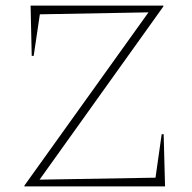

<svg xmlns="http://www.w3.org/2000/svg" viewBox="-20 -664 684 684"><path d="M67 0V-3L509 -620L122 -613L100 -465H93L89 -644H562V-641L121 -24L534 -31L556 -186H563L568 0Z"/></svg>

Font: Piazzolla SC Thin
Style: Regular
Weight: 100
Designer: Juan Pablo del Peral
Foundry: Huerta Tipografica
Version: Version 1.330